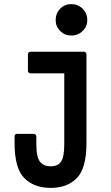

<svg xmlns="http://www.w3.org/2000/svg" viewBox="-20 -716 540 935"><path d="M128 -359Q123 -359 119.5 -362.5Q116 -366 116 -372V-452Q116 -457 119.5 -460.5Q123 -464 128 -464H389Q394 -464 397.5 -460.5Q401 -457 401 -452V-19Q401 103 354.5 151Q308 199 227 199Q146 199 98.5 151.5Q51 104 51 -19V-51Q51 -64 63 -64H146Q151 -64 154 -59.5Q157 -55 157 -50V-15Q157 51 175.5 72.5Q194 94 227 94Q260 94 276.5 72.5Q293 51 293 -15V-359ZM327 -543Q295 -543 273 -565Q251 -587 251 -618Q251 -651 273 -673.5Q295 -696 327 -696Q360 -696 382.5 -673.5Q405 -651 405 -618Q405 -587 382.5 -565Q360 -543 327 -543Z"/></svg>

Font: NanumGothicCoding
Style: Bold
Weight: 700
Monospace: yes
Designer: Kwon Bruce; Nicolas Noh; Sung-woo Choi; Go-un Cha; Soo-hyun Park;
Foundry: NHN Corporation
Version: Version 2.000;PS 1;hotconv 1.0.49;makeotf.lib2.0.14853